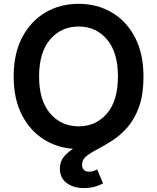

<svg xmlns="http://www.w3.org/2000/svg" viewBox="-20 -757 809 988"><path d="M384.8 9.8Q289.1 9.8 213.6 -34.7Q138.2 -79.1 94.2 -162.6Q50.3 -246.1 50.3 -363.3Q50.3 -481 94.2 -564.7Q138.2 -648.4 213.6 -692.9Q289.1 -737.3 384.8 -737.3Q480 -737.3 555.4 -692.9Q630.9 -648.4 674.6 -564.7Q718.3 -481 718.3 -363.3Q718.3 -245.6 674.6 -162.4Q630.9 -79.1 555.4 -34.7Q480 9.8 384.8 9.8ZM384.8 -106.9Q473.6 -106.9 530.3 -172.9Q586.9 -238.8 586.9 -363.3Q586.9 -488.3 530.3 -554.4Q473.6 -620.6 384.8 -620.6Q295.4 -620.6 238.3 -554.4Q181.2 -488.3 181.2 -363.3Q181.2 -239.3 238.3 -173.1Q295.4 -106.9 384.8 -106.9ZM412.1 210.9Q358.4 210.9 323.2 184.8Q288.1 158.7 288.1 110.8Q288.1 74.2 309.3 48.8Q330.6 23.4 365.2 2.9Q399.9 -17.6 441.4 -38.1Q482.9 -58.6 524.7 -84.5Q566.4 -110.4 601.1 -147Q635.7 -183.6 656.7 -236.3Q677.7 -289.1 677.7 -363.3H718.3Q718.3 -270 695.3 -206.8Q672.4 -143.6 636.5 -102.5Q600.6 -61.5 560.3 -35.4Q520 -9.3 484.1 9.3Q448.2 27.8 425.3 45.9Q402.3 64 402.3 89.8Q402.3 126.5 439.5 126.5Q451.2 126.5 461.2 123Q471.2 119.6 480 114.7L510.3 186.5Q493.7 196.3 468 203.6Q442.4 210.9 412.1 210.9Z"/></svg>

Font: Inter-SemiBold
Style: Regular
Weight: 600
Designer: Rasmus Andersson
Foundry: rsms
Version: Version 4.000;git-a52131595